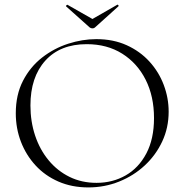

<svg xmlns="http://www.w3.org/2000/svg" viewBox="-20 -807 806 839"><path d="M366 12Q294 12 235.5 -13.5Q177 -39 135.5 -84Q94 -129 71.5 -187.5Q49 -246 49 -312Q49 -393 80.5 -454Q112 -515 164 -555.5Q216 -596 278 -616Q340 -636 401 -636Q475 -636 533.5 -609.5Q592 -583 633 -538Q674 -493 695.5 -436Q717 -379 717 -319Q717 -249 689 -189Q661 -129 612.5 -84Q564 -39 500.5 -13.5Q437 12 366 12ZM402 -8Q472 -8 529 -40.5Q586 -73 619.5 -136.5Q653 -200 653 -291Q653 -386 616.5 -458.5Q580 -531 514 -572.5Q448 -614 359 -614Q243 -614 178 -542Q113 -470 113 -346Q113 -276 133.5 -214.5Q154 -153 192.5 -106.5Q231 -60 284 -34Q337 -8 402 -8ZM372 -687 269 -779Q267 -781 270.5 -784Q274 -787 275 -786L384 -724L492 -786Q494 -788 497 -784.5Q500 -781 497 -779L395 -687Q391 -683 384 -683Q377 -683 372 -687Z"/></svg>

Font: Cormorant Light Light
Style: Regular
Weight: 300
Version: Version 4.000